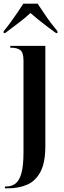

<svg xmlns="http://www.w3.org/2000/svg" viewBox="-36 -786 349 1046"><path d="M-9 240V230H-3Q28 230 49 213.5Q70 197 81 156.5Q92 116 92 43V-456Q92 -500 74.5 -513Q57 -526 25 -526H20V-536H211V10Q211 100 184.5 150Q158 200 112 220Q66 240 7 240ZM-16 -616Q0 -635 19.5 -661.5Q39 -688 58 -716Q77 -744 91 -766H169Q184 -744 202.5 -716Q221 -688 241 -661.5Q261 -635 277 -616V-606H269Q251 -619 225.5 -638Q200 -657 174.5 -677.5Q149 -698 130 -715Q100 -687 61 -658Q22 -629 -8 -606H-16Z"/></svg>

Font: Noto Serif Display Condensed SemiBold
Style: Regular
Weight: 600
Width: 3
Designer: Monotype Design Team
Foundry: Monotype Imaging Inc.
Version: Version 2.009